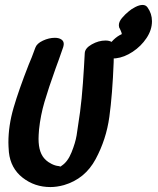

<svg xmlns="http://www.w3.org/2000/svg" viewBox="-20 -788 640 777"><path d="M407 -624Q423 -624 433 -617.5Q443 -611 442 -597Q440 -559 440 -536Q435 -406 422.5 -315Q410 -224 367 -144Q324 -64 239 -39Q210 -31 184 -31Q120 -31 71.5 -69Q23 -107 16 -172Q14 -198 14 -211Q14 -280 35 -352Q56 -424 96 -526Q108 -553 123 -595Q129 -612 153.5 -623.5Q178 -635 202 -635Q218 -635 228 -628.5Q238 -622 238 -610Q238 -606 236 -598Q216 -540 205 -511Q176 -430 160 -375.5Q144 -321 138 -264Q136 -240 136 -226Q136 -167 165 -141Q174 -132 189 -124.5Q204 -117 217 -116L225 -114Q226 -114 229 -117Q254 -133 269.5 -171.5Q285 -210 290 -240Q295 -270 304 -335Q311 -388 315.5 -451Q320 -514 323 -573Q324 -593 351.5 -608.5Q379 -624 407 -624ZM557 -768Q570 -768 577 -758Q595 -733 595 -702Q595 -667 573 -634Q551 -601 517 -578.5Q483 -556 449 -552Q432 -550 422 -557Q412 -564 412 -577Q412 -584 417 -596Q424 -612 439.5 -627Q455 -642 473 -650Q472 -657 468.5 -664Q465 -671 465 -672Q461 -677 461 -686Q461 -700 473.5 -715Q486 -730 501 -742Q511 -751 527.5 -759.5Q544 -768 557 -768Z"/></svg>

Font: Sedgwick Ave Display
Style: Regular
Weight: 400
Designer: Kevin Burke, Pedro Vergani
Foundry: Google, Inc.
Version: Version 1.000